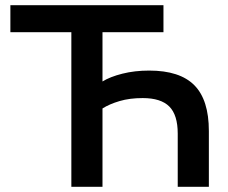

<svg xmlns="http://www.w3.org/2000/svg" viewBox="-20 -720 880 740"><path d="M255 -596H20V-700H610V-596H375V-406Q404 -424 451.5 -436Q499 -448 555 -448Q673 -448 729 -391.5Q785 -335 785 -215V0H665V-205Q665 -277 632.5 -309.5Q600 -342 530 -342Q480 -342 441 -330.5Q402 -319 375 -302V0H255Z"/></svg>

Font: .
Style: 
Weight: 500
Designer: A.Korolkova, Vitaly Kuzmin
Foundry: ParaType Ltd
Version: Version 1.000; Glyphs 3.2, build 3192.0